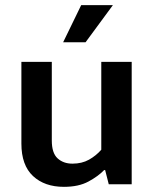

<svg xmlns="http://www.w3.org/2000/svg" viewBox="-20 -715 594 745"><path d="M373 -475H491V0H402L388 -55H384Q361 -31 323 -10.5Q285 10 228 10Q153 10 108 -32Q63 -74 63 -158V-475H181V-170Q181 -121 203.5 -100.5Q226 -80 261 -80Q298 -80 325.5 -95.5Q353 -111 373 -134ZM312 -551H225L295 -695H418Z"/></svg>

Font: Mukta Mahee SemiBold
Style: Regular
Weight: 600
Designer: Shuchita Grover, Noopur Datye, Girish Dalvi, Yashodeep Gholap
Foundry: Ek Type
Version: Version 2.538;PS 1.000;hotconv 16.6.51;makeotf.lib2.5.65220;